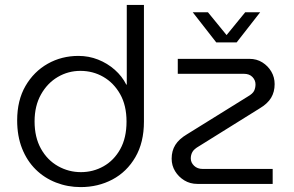

<svg xmlns="http://www.w3.org/2000/svg" viewBox="-20 -750 1197 783"><path d="M309 13Q256 13 208.5 -5.5Q161 -24 125.5 -59Q90 -94 70 -144.5Q50 -195 50 -259Q50 -341 84 -399.5Q118 -458 174.5 -490Q231 -522 300 -522Q342 -522 380 -507Q418 -492 448 -465.5Q478 -439 495 -405H497V-730H567V-254Q567 -169 532 -109Q497 -49 438.5 -18Q380 13 309 13ZM310 -48Q360 -48 402.5 -72Q445 -96 470.5 -142Q496 -188 496 -254Q496 -320 470 -366Q444 -412 401.5 -436.5Q359 -461 308 -461Q258 -461 215.5 -436Q173 -411 147 -364.5Q121 -318 121 -255Q121 -190 147 -143.5Q173 -97 216.5 -72.5Q260 -48 310 -48ZM785 0Q755 0 731.5 -14.5Q708 -29 694 -52Q680 -75 680 -103Q680 -135 695 -159Q710 -183 742 -202L990 -356Q1011 -368 1016.5 -380Q1022 -392 1022 -406Q1022 -423 1009.5 -436Q997 -449 975 -449H705V-510H997Q1027 -510 1050 -495.5Q1073 -481 1086.5 -458Q1100 -435 1100 -407Q1100 -375 1085.5 -351Q1071 -327 1039 -308L792 -154Q771 -142 764.5 -130Q758 -118 758 -104Q758 -87 771.5 -74Q785 -61 807 -61H1092V0ZM862 -577 766 -700H828L904 -607L980 -700H1041L945 -577Z"/></svg>

Font: MuseoModerno Thin Light
Style: Regular
Weight: 300
Version: Version 1.003